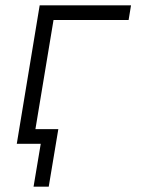

<svg xmlns="http://www.w3.org/2000/svg" viewBox="-20 -540 540 721"><path d="M106 161 133 0H43L129 -520H472L463 -465H181L113 -55H199L163 161Z"/></svg>

Font: Iosevka Term Curly Lt Obl
Style: Regular
Weight: 300
Italic angle: -9°
Designer: Belleve Invis
Foundry: Belleve Invis
Version: Version 32.3.0